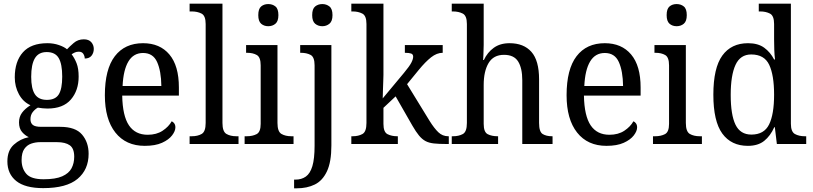

<svg xmlns="http://www.w3.org/2000/svg" viewBox="-20 -780 4404 1040"><path d="M214 239Q116 239 68 200.5Q20 162 20 94Q20 35 55 3.5Q90 -28 136 -37Q116 -46 99.5 -65Q83 -84 83 -117Q83 -147 99 -169Q115 -191 145 -210Q105 -228 82.5 -269.5Q60 -311 60 -361Q60 -447 104 -496.5Q148 -546 237 -546Q270 -546 299 -536Q328 -526 343 -513Q356 -527 379 -547Q402 -567 434 -567Q461 -567 474.5 -551.5Q488 -536 488 -515Q488 -494 476 -478.5Q464 -463 439 -463Q439 -476 431.5 -488Q424 -500 407 -500Q395 -500 386 -496Q377 -492 368 -486Q384 -465 395 -437Q406 -409 406 -365Q406 -290 364 -241Q322 -192 237 -192Q225 -192 210 -193.5Q195 -195 185 -197Q169 -188 157 -172.5Q145 -157 145 -134Q145 -114 157.5 -103.5Q170 -93 204 -93H306Q389 -93 424.5 -51Q460 -9 460 53Q460 139 400 189Q340 239 214 239ZM234 -239Q280 -239 298.5 -269Q317 -299 317 -365Q317 -433 298 -465.5Q279 -498 233 -498Q189 -498 169 -464.5Q149 -431 149 -364Q149 -300 169 -269.5Q189 -239 234 -239ZM216 191Q281 191 317 175Q353 159 367.5 131.5Q382 104 382 69Q382 24 358 7Q334 -10 289 -10H197Q172 -10 149 -2Q126 6 111.5 27Q97 48 97 87Q97 132 122.5 161.5Q148 191 216 191Z M764 10Q662 10 605 -62Q548 -134 548 -264Q548 -405 602 -475.5Q656 -546 755 -546Q846 -546 897.5 -485Q949 -424 949 -306V-262H642Q644 -152 678.5 -101Q713 -50 780 -50Q828 -50 861 -72Q894 -94 910 -123Q918 -120 924 -111.5Q930 -103 930 -90Q930 -70 912 -46.5Q894 -23 857.5 -6.5Q821 10 764 10ZM854 -314Q853 -395 831 -444Q809 -493 755 -493Q703 -493 675.5 -447Q648 -401 644 -314Z M1007 0V-42H1019Q1051 -42 1072.5 -54.5Q1094 -67 1094 -114V-650Q1094 -695 1071.5 -706.5Q1049 -718 1019 -718H1007V-760H1185V-114Q1185 -67 1206.5 -54.5Q1228 -42 1260 -42H1272V0Z M1433 -638Q1410 -638 1394.5 -651.5Q1379 -665 1379 -698Q1379 -732 1394.5 -745Q1410 -758 1433 -758Q1456 -758 1472 -745Q1488 -732 1488 -698Q1488 -665 1472 -651.5Q1456 -638 1433 -638ZM1305 0V-42H1317Q1348 -42 1370 -53.5Q1392 -65 1392 -109V-426Q1392 -470 1371 -482Q1350 -494 1319 -494H1313V-536H1483V-114Q1483 -67 1504.5 -54.5Q1526 -42 1558 -42H1570V0Z M1726 -638Q1703 -638 1687 -651.5Q1671 -665 1671 -698Q1671 -732 1687 -745Q1703 -758 1726 -758Q1748 -758 1764.5 -745Q1781 -732 1781 -698Q1781 -665 1764.5 -651.5Q1748 -638 1726 -638ZM1573 240V193H1580Q1613 193 1636.5 176.5Q1660 160 1672 120Q1684 80 1684 9V-426Q1684 -471 1662.5 -482.5Q1641 -494 1610 -494H1606V-536H1775V8Q1775 97 1751 148Q1727 199 1685 219.5Q1643 240 1588 240Z M1883 0V-42H1891Q1921 -42 1943 -54Q1965 -66 1965 -114V-650Q1965 -695 1942.5 -706.5Q1920 -718 1891 -718H1883V-760H2057V-374Q2057 -361 2056 -340Q2055 -319 2054.5 -298Q2054 -277 2053.5 -262.5Q2053 -248 2053 -247L2168 -385Q2198 -421 2208 -440.5Q2218 -460 2218 -473Q2218 -486 2207 -490Q2196 -494 2173 -494V-536H2378V-494Q2346 -494 2315 -469.5Q2284 -445 2248 -401L2185 -324L2307 -125Q2332 -85 2354.5 -63.5Q2377 -42 2408 -42H2411V0H2398Q2357 0 2330 -3Q2303 -6 2284.5 -16Q2266 -26 2249.5 -46Q2233 -66 2214 -99L2123 -258L2057 -196V-109Q2057 -64 2079.5 -53Q2102 -42 2131 -42H2135V0Z M2427 0V-42H2434Q2465 -42 2487 -54Q2509 -66 2509 -114V-650Q2509 -695 2486.5 -706.5Q2464 -718 2434 -718H2427V-760H2600V-537Q2600 -511 2598.5 -484Q2597 -457 2597 -455H2601Q2620 -496 2654.5 -521Q2689 -546 2740 -546Q2817 -546 2858.5 -499Q2900 -452 2900 -350V-114Q2900 -66 2919.5 -54Q2939 -42 2970 -42H2973V0H2809V-346Q2809 -411 2786.5 -447Q2764 -483 2710 -483Q2653 -483 2626.5 -438.5Q2600 -394 2600 -320V-109Q2600 -64 2622 -53Q2644 -42 2675 -42H2678V0Z M3265 10Q3163 10 3106 -62Q3049 -134 3049 -264Q3049 -405 3103 -475.5Q3157 -546 3256 -546Q3347 -546 3398.5 -485Q3450 -424 3450 -306V-262H3143Q3145 -152 3179.5 -101Q3214 -50 3281 -50Q3329 -50 3362 -72Q3395 -94 3411 -123Q3419 -120 3425 -111.5Q3431 -103 3431 -90Q3431 -70 3413 -46.5Q3395 -23 3358.5 -6.5Q3322 10 3265 10ZM3355 -314Q3354 -395 3332 -444Q3310 -493 3256 -493Q3204 -493 3176.5 -447Q3149 -401 3145 -314Z M3645 -638Q3622 -638 3606.5 -651.5Q3591 -665 3591 -698Q3591 -732 3606.5 -745Q3622 -758 3645 -758Q3668 -758 3684 -745Q3700 -732 3700 -698Q3700 -665 3684 -651.5Q3668 -638 3645 -638ZM3517 0V-42H3529Q3560 -42 3582 -53.5Q3604 -65 3604 -109V-426Q3604 -470 3583 -482Q3562 -494 3531 -494H3525V-536H3695V-114Q3695 -67 3716.5 -54.5Q3738 -42 3770 -42H3782V0Z M4031 10Q3941 10 3892.5 -56.5Q3844 -123 3844 -267Q3844 -412 3892.5 -479Q3941 -546 4032 -546Q4086 -546 4119.5 -521.5Q4153 -497 4173 -458H4178Q4175 -482 4174 -511.5Q4173 -541 4173 -566V-650Q4173 -695 4150.5 -706.5Q4128 -718 4098 -718H4090V-760H4264V-110Q4264 -66 4286 -54Q4308 -42 4339 -42H4347V0H4188L4177 -91H4174Q4153 -44 4119.5 -17Q4086 10 4031 10ZM4050 -51Q4119 -51 4146 -106Q4173 -161 4173 -267Q4173 -373 4146.5 -429Q4120 -485 4049 -485Q3990 -485 3964 -428.5Q3938 -372 3938 -266Q3938 -158 3964 -104.5Q3990 -51 4050 -51Z"/></svg>

Font: Noto Serif Khmer SemiCondensed
Style: Regular
Weight: 400
Width: 4
Designer: Danh Hong and the Monotype Design Team
Foundry: Monotype Imaging Inc.
Version: Version 2.004; ttfautohint (v1.8.4.7-5d5b)